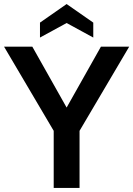

<svg xmlns="http://www.w3.org/2000/svg" viewBox="-28 -931 660 951"><path d="M238 0V-283L-8 -700H132L332 -345H272L472 -700H612L366 -283V0ZM170 -745V-819L302 -911L434 -819V-745L302 -817Z"/></svg>

Font: Cabin Resolve
Style: Bold-Resolve
Weight: 700
Designer: Pablo Impallari
Foundry: Pablo Impallari. http://www.impallari.com Igino Marini. http://www.ikern.com
Version: Version 3.001